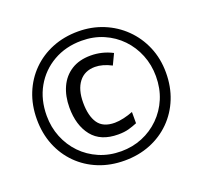

<svg xmlns="http://www.w3.org/2000/svg" viewBox="-126 -870 1084 1026"><g transform="rotate(-20 416.0 -357.0)"><path d="M431 -133Q332 -133 283 -194.5Q234 -256 234 -357Q234 -422 257 -472.5Q280 -523 325 -551.5Q370 -580 435 -580Q500 -580 558 -550L529 -489Q479 -515 436 -515Q377 -515 344.5 -473Q312 -431 312 -357Q312 -281 340.5 -239.5Q369 -198 435 -198Q458 -198 486.5 -204.5Q515 -211 540 -221V-157Q516 -147 491 -140Q466 -133 431 -133ZM416 10Q336 10 269 -17Q202 -44 152.5 -93.5Q103 -143 76 -210Q49 -277 49 -357Q49 -437 76 -504Q103 -571 152.5 -620.5Q202 -670 269 -697Q336 -724 416 -724Q492 -724 558.5 -697Q625 -670 675.5 -620.5Q726 -571 754.5 -504Q783 -437 783 -357Q783 -277 756 -210Q729 -143 679.5 -93.5Q630 -44 563 -17Q496 10 416 10ZM416 -43Q480 -43 536 -66Q592 -89 635 -131.5Q678 -174 702 -231Q726 -288 726 -357Q726 -422 703 -479Q680 -536 638.5 -579Q597 -622 540.5 -646.5Q484 -671 416 -671Q326 -671 255.5 -630.5Q185 -590 145 -519.5Q105 -449 105 -357Q105 -292 128 -235Q151 -178 192.5 -135Q234 -92 291 -67.5Q348 -43 416 -43Z"/></g></svg>

Font: Noto Sans Bamum
Style: Regular
Weight: 400
Designer: Monotype Design Team
Foundry: Monotype Imaging Inc.
Version: Version 2.001